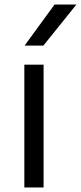

<svg xmlns="http://www.w3.org/2000/svg" viewBox="-20 -828 358 848"><path d="M87.5 0V-542.5H172.5V0ZM88.5 -626.5 221 -808H317.5L171.5 -626.5Z"/></svg>

Font: Encode Sans Exp
Style: Regular
Weight: 400
Width: 7
Designer: Multiple Designers
Foundry: Impallari Type
Version: Version 3.002; ttfautohint (v1.8.3) -l 8 -r 50 -G 200 -x 14 